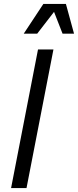

<svg xmlns="http://www.w3.org/2000/svg" viewBox="-20 -950 394 970"><path d="M36 0H114L250 -700H172ZM100 -780H168L253 -890L296 -780H354L313 -930H199Z"/></svg>

Font: Uncut Sans
Style: Italic
Weight: 400
Italic angle: -11°
Designer: Kasper Nordkvist
Foundry: UNCUT.wtf
Version: Version 1.304;Glyphs 3.2 (3246)